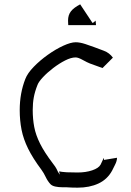

<svg xmlns="http://www.w3.org/2000/svg" viewBox="-20 -855 605 886"><path d="M460 -117 520 -127Q520 -112 510 -93Q500 -74 497 -67Q475 -27 434 -8Q393 11 338 11Q330 11 311 10.5Q292 10 283 9Q279 9 265 9Q251 9 236 6Q221 3 213 -5Q200 -19 191 -38Q182 -57 171 -72Q132 -124 110 -168.5Q88 -213 79.5 -256Q71 -299 71 -347Q71 -425 97 -491Q107 -517 135.5 -546.5Q164 -576 200.5 -602Q237 -628 272 -644Q307 -660 329 -660Q349 -660 374.5 -651.5Q400 -643 416 -637Q435 -630 460 -620.5Q485 -611 501 -589L453 -541L395 -562Q382 -567 361.5 -578.5Q341 -590 329 -590Q308 -590 280.5 -576Q253 -562 225.5 -541Q198 -520 178 -498.5Q158 -477 153 -463Q141 -433 136 -406Q131 -379 131 -347Q131 -306 138 -269Q145 -232 165 -192Q185 -152 223 -102Q237 -84 241 -75.5Q245 -67 247.5 -62Q250 -57 257 -49Q250 -66 255 -64Q260 -62 288 -60Q296 -60 313.5 -59.5Q331 -59 338 -59Q376 -59 405.5 -69Q435 -79 444 -95Q455 -117 457.5 -123.5Q460 -130 460 -117ZM423 -739H295Q295 -742 294.5 -747.5Q294 -753 294 -760Q294 -786 307.5 -803Q321 -820 350 -835L407 -749Q412 -751 416.5 -755.5Q421 -760 421 -760Q421 -756 422 -751.5Q423 -747 423 -739Z"/></svg>

Font: Syne
Style: Italic
Weight: 400
Italic angle: -9°
Designer: Lucas Descroix
Foundry: Bonjour Monde
Version: Version 2.000; ttfautohint (v1.8.3)